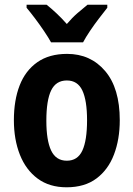

<svg xmlns="http://www.w3.org/2000/svg" viewBox="-20 -786 567 816"><path d="M489 -275Q489 -194 464.5 -129.5Q440 -65 390 -27.5Q340 10 263 10Q190 10 140 -27Q90 -64 64.5 -128.5Q39 -193 39 -275Q39 -360 63.5 -423Q88 -486 138.5 -521.5Q189 -557 265 -557Q365 -557 427 -484Q489 -411 489 -275ZM177 -273Q177 -189 197.5 -146Q218 -103 264 -103Q310 -103 330 -146Q350 -189 350 -275Q350 -359 330 -401.5Q310 -444 264 -444Q218 -444 197.5 -402Q177 -360 177 -273ZM197 -606Q186 -626 167.5 -653.5Q149 -681 129 -707.5Q109 -734 93 -753V-766H178Q197 -751 219.5 -730Q242 -709 264 -684Q287 -711 309 -730Q331 -749 352 -766H436V-753Q421 -734 401 -708Q381 -682 362.5 -654.5Q344 -627 333 -606Z"/></svg>

Font: Noto Sans Condensed
Style: Bold
Weight: 700
Width: 3
Designer: Monotype Design Team
Foundry: Monotype Imaging Inc.
Version: Version 2.013; ttfautohint (v1.8.4.7-5d5b)